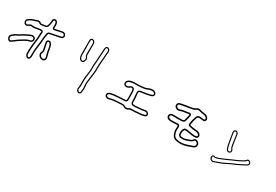

<svg xmlns="http://www.w3.org/2000/svg" viewBox="62 -2069 4870 3389"><g transform="rotate(30 2497.0 -374.0)"><path d="M479 25Q468 25 457 19Q423 -4 420 -45Q419 -59 419 -71.5Q419 -84 419 -96V-112Q420 -141 422 -167Q424 -193 426 -218L428 -237Q430 -255 432 -273Q434 -291 436 -309Q441 -341 444.5 -374Q448 -407 447 -439Q447 -450 448 -461.5Q449 -473 450 -483Q451 -489 451.5 -494.5Q452 -500 453 -506Q452 -506 450.5 -508Q449 -510 447 -511H441Q434 -512 426.5 -512.5Q419 -513 412 -512Q396 -510 379 -507Q362 -504 346 -501L341 -500Q320 -496 299.5 -494Q279 -492 257 -499Q244 -503 223 -491L214 -486Q206 -482 198 -477.5Q190 -473 182 -468Q166 -461 148 -466.5Q130 -472 120 -488Q117 -493 114.5 -498Q112 -503 110 -508Q103 -525 107.5 -542Q112 -559 125 -570Q142 -586 161.5 -597.5Q181 -609 202 -617Q213 -621 224.5 -624.5Q236 -628 247 -632Q258 -636 268.5 -639.5Q279 -643 289 -647Q338 -665 369 -632Q375 -627 382 -628Q405 -630 426 -633Q447 -636 467 -639Q480 -641 486 -649Q492 -657 494 -664Q501 -683 506 -702.5Q511 -722 512 -743Q512 -751 512.5 -760Q513 -769 514 -778Q520 -809 548 -816Q563 -821 578 -815.5Q593 -810 602 -796Q610 -785 614.5 -772.5Q619 -760 620 -747Q621 -737 621 -727Q621 -717 621 -706V-694Q621 -690 620.5 -686.5Q620 -683 620 -679V-667Q620 -667 622 -666Q624 -665 625 -666H630Q635 -666 643 -668Q654 -670 665.5 -672.5Q677 -675 687 -678Q701 -681 713.5 -684Q726 -687 739 -689Q762 -695 786 -698Q808 -700 827 -685.5Q846 -671 852 -647Q857 -631 848 -612.5Q839 -594 824 -588Q809 -582 797 -579Q757 -571 716.5 -562.5Q676 -554 635 -546L629 -545Q625 -544 620.5 -543Q616 -542 611 -541Q605 -541 597 -539Q575 -534 572 -514L568 -495Q564 -475 560.5 -454Q557 -433 556 -412Q555 -370 550 -328.5Q545 -287 539 -247L538 -240Q532 -204 529.5 -165.5Q527 -127 527 -85V-76Q527 -63 527 -50.5Q527 -38 525 -24Q524 -15 520 -6.5Q516 2 511 10Q503 21 488 24Q485 25 479 25ZM445 -112V-95Q443 -72 445 -47Q448 -16 471 -2Q473 -1 476.5 -0.5Q480 0 483 0Q486 0 489 -3Q493 -9 496 -15.5Q499 -22 500 -27Q502 -39 502 -51Q502 -63 502 -76V-85Q502 -128 504.5 -167.5Q507 -207 513 -244V-250Q519 -290 524.5 -331Q530 -372 531 -413Q532 -435 535.5 -457Q539 -479 543 -500L546 -519Q554 -556 592 -564L607 -567Q611 -568 615.5 -568.5Q620 -569 624 -570L630 -571L792 -604Q797 -606 802.5 -607.5Q808 -609 814 -612Q821 -614 825 -624Q829 -634 827 -641Q824 -655 813 -664.5Q802 -674 788 -672Q778 -671 767.5 -669Q757 -667 746 -665Q732 -662 719 -659Q706 -656 693 -653Q682 -650 670.5 -647.5Q659 -645 648 -643Q644 -642 640.5 -641.5Q637 -641 632 -641L627 -640Q613 -638 604 -649Q594 -657 594 -667Q594 -671 594.5 -674Q595 -677 595 -680V-706Q595 -716 595 -725.5Q595 -735 594 -745Q592 -765 581 -782Q571 -796 555 -792Q551 -791 546.5 -787.5Q542 -784 540 -774Q537 -758 537 -743Q536 -719 530.5 -697Q525 -675 519 -656Q507 -620 471 -614Q450 -611 429.5 -608Q409 -605 386 -602Q364 -600 350 -614Q332 -635 298 -623Q288 -619 277 -615.5Q266 -612 255 -608Q244 -604 233 -600.5Q222 -597 211 -593Q174 -580 142 -551Q126 -538 133 -518Q135 -514 137 -510Q139 -506 141 -502Q146 -494 155 -491Q164 -488 171 -491Q179 -495 186.5 -499.5Q194 -504 201 -508L210 -513Q220 -518 234 -523Q248 -528 264 -523Q281 -519 298.5 -520.5Q316 -522 335 -525L341 -526Q358 -529 375 -532.5Q392 -536 409 -537Q417 -539 426 -538.5Q435 -538 443 -537L450 -536Q457 -536 462 -532Q467 -528 469 -525Q472 -522 475.5 -516.5Q479 -511 478 -504Q478 -498 477.5 -492Q477 -486 476 -480Q473 -459 473 -439Q473 -405 469.5 -371.5Q466 -338 462 -305Q460 -288 457.5 -270.5Q455 -253 453 -235L452 -216Q450 -191 447.5 -166Q445 -141 445 -112ZM714 -79H712Q678 -81 653.5 -102Q629 -123 623 -157Q622 -165 623 -174.5Q624 -184 629 -192Q647 -218 637 -257Q632 -277 627.5 -298.5Q623 -320 619 -340L614 -366Q613 -373 612 -379.5Q611 -386 610 -393Q608 -409 620 -422Q630 -435 650 -437Q683 -440 701 -414Q709 -403 714 -392Q719 -381 723 -370Q733 -333 737 -304Q743 -254 762 -191Q766 -180 768.5 -168Q771 -156 772 -144Q775 -119 757 -99Q740 -79 714 -79ZM655 -412H651Q643 -410 639 -405Q635 -401 635 -395Q636 -389 637 -383Q638 -377 639 -371L644 -346Q652 -302 662 -263Q666 -245 666 -222.5Q666 -200 650 -177Q646 -173 648 -162Q653 -136 670 -121Q687 -106 712 -105Q729 -105 738 -116Q749 -127 747 -141Q746 -152 743.5 -162.5Q741 -173 737 -184Q727 -217 720.5 -245.5Q714 -274 711 -301Q710 -315 706.5 -330.5Q703 -346 698 -362Q696 -371 691 -380.5Q686 -390 680 -400Q673 -412 655 -412ZM52 -74Q29 -74 12 -97Q7 -104 4 -109Q-21 -154 14 -190Q34 -210 57 -227.5Q80 -245 110 -255Q123 -260 135 -267.5Q147 -275 159 -283L164 -286Q197 -309 232.5 -326.5Q268 -344 303 -360L311 -363Q319 -367 327.5 -369.5Q336 -372 342 -373Q344 -373 345.5 -373.5Q347 -374 348 -374L352 -375Q384 -375 402 -357Q419 -342 419 -317Q419 -294 406.5 -276Q394 -258 374 -254Q325 -245 283 -221Q241 -197 198 -169L181 -157Q165 -147 149 -135Q133 -123 118 -112Q109 -105 99.5 -98Q90 -91 81 -84Q67 -74 52 -74ZM354 -349Q353 -349 351.5 -348.5Q350 -348 348 -348Q342 -347 335 -345Q328 -343 321 -340L313 -336Q279 -320 244.5 -303.5Q210 -287 178 -265L173 -262Q160 -253 146.5 -244.5Q133 -236 118 -231Q92 -222 71 -205.5Q50 -189 32 -172Q10 -149 26 -122Q28 -118 31 -114Q43 -98 52.5 -100.5Q62 -103 66 -105Q75 -112 84 -118.5Q93 -125 103 -132Q118 -144 134.5 -156Q151 -168 167 -179L184 -190Q226 -218 271.5 -243.5Q317 -269 369 -279Q380 -281 387 -292Q394 -303 393 -317Q393 -330 384 -339Q374 -349 354 -349Z M1564 106Q1553 106 1542 100Q1511 83 1508 47Q1507 42 1507.5 36.5Q1508 31 1509 27Q1514 8 1514.5 -11Q1515 -30 1515 -50L1516 -70V-101Q1514 -156 1520 -207Q1526 -258 1533 -301Q1536 -317 1537 -332Q1538 -347 1538 -360Q1539 -371 1539 -382Q1539 -393 1539 -404V-447Q1539 -458 1539.5 -470Q1540 -482 1542 -494Q1546 -515 1547 -536.5Q1548 -558 1549 -579Q1549 -587 1549.5 -594.5Q1550 -602 1550 -609Q1553 -654 1556 -699.5Q1559 -745 1562 -790L1563 -802Q1563 -812 1568 -825Q1573 -845 1590 -851Q1610 -859 1628 -848Q1652 -835 1658 -807Q1660 -801 1660 -795Q1660 -789 1661 -782Q1661 -779 1661.5 -776Q1662 -773 1662 -770V-767Q1657 -744 1655.5 -720Q1654 -696 1652 -670Q1651 -653 1650 -635Q1649 -617 1647 -600Q1643 -557 1640.5 -514.5Q1638 -472 1639 -430Q1640 -389 1635 -348Q1630 -307 1625 -268L1624 -263Q1615 -205 1609 -143Q1606 -117 1606.5 -94.5Q1607 -72 1611 -52Q1615 -31 1614.5 -11.5Q1614 8 1610 28Q1609 33 1608.5 39Q1608 45 1607 52Q1606 56 1606 61Q1606 66 1605 71Q1602 93 1583 102Q1579 103 1574 104.5Q1569 106 1564 106ZM1332 -401Q1320 -401 1309 -407Q1286 -420 1275 -445Q1262 -478 1262 -519V-641L1261 -651V-686Q1261 -709 1260.5 -732.5Q1260 -756 1261 -778Q1261 -789 1262.5 -799Q1264 -809 1265 -819Q1269 -832 1282 -840Q1298 -850 1314 -845Q1335 -839 1348 -823.5Q1361 -808 1362 -788Q1363 -782 1363 -776Q1363 -770 1363 -764L1362 -695V-556Q1363 -534 1374 -522Q1401 -493 1384 -450Q1382 -443 1378.5 -436Q1375 -429 1372 -423Q1359 -401 1332 -401ZM1606 -833Q1603 -833 1599 -831Q1591 -828 1588 -820Q1587 -815 1586 -810Q1585 -805 1584 -800L1583 -789Q1580 -743 1577 -698Q1574 -653 1572 -607Q1571 -600 1571 -593Q1571 -586 1570 -578Q1569 -556 1568 -534.5Q1567 -513 1563 -491Q1560 -469 1560 -447V-359Q1559 -346 1558 -330Q1557 -314 1554 -298Q1547 -255 1541.5 -205Q1536 -155 1537 -102V-50Q1537 -30 1536 -9Q1535 12 1530 32Q1529 36 1529 45Q1532 69 1553 81Q1563 87 1573 82Q1582 79 1584 68Q1585 63 1585 58.5Q1585 54 1586 50Q1586 36 1589 23Q1596 -11 1589 -49Q1586 -70 1585.5 -93.5Q1585 -117 1588 -145Q1591 -176 1595 -206.5Q1599 -237 1603 -266V-271Q1609 -309 1613.5 -349.5Q1618 -390 1617 -430Q1615 -515 1626 -602Q1628 -619 1629 -636.5Q1630 -654 1631 -670Q1632 -695 1634 -720Q1636 -745 1640 -770V-781Q1639 -787 1639 -792.5Q1639 -798 1637 -802Q1634 -821 1617 -830Q1613 -833 1606 -833ZM1282 -662H1284V-612Q1284 -589 1284 -565.5Q1284 -542 1283 -519Q1283 -483 1295 -453Q1302 -437 1319 -426Q1329 -421 1339 -423.5Q1349 -426 1353 -434Q1360 -446 1364 -457Q1377 -488 1358 -508Q1341 -527 1341 -556Q1340 -568 1340 -580.5Q1340 -593 1340 -605Q1340 -628 1340.5 -651Q1341 -674 1341 -696L1342 -764Q1342 -770 1342 -775.5Q1342 -781 1341 -787Q1339 -816 1308 -824Q1302 -827 1293 -822Q1287 -818 1286 -814Q1285 -806 1283.5 -796.5Q1282 -787 1282 -778Z M2061 -63Q2045 -63 2026 -71Q1998 -82 1995 -113Q1990 -142 2015 -160Q2025 -170 2041 -175Q2055 -179 2070 -183Q2085 -187 2100 -188L2136 -192Q2177 -196 2218.5 -199.5Q2260 -203 2302 -203Q2314 -202 2327 -204Q2340 -206 2351 -208Q2356 -209 2358 -216Q2363 -229 2363 -238Q2362 -273 2362 -313Q2362 -353 2360 -393Q2359 -401 2357 -410.5Q2355 -420 2353 -427Q2349 -438 2342 -442Q2331 -447 2316 -441Q2310 -440 2304 -435.5Q2298 -431 2293 -426Q2274 -409 2253 -408Q2232 -407 2215 -411Q2199 -415 2187.5 -429Q2176 -443 2177 -462Q2179 -507 2220 -529Q2262 -551 2313 -552Q2333 -553 2356.5 -553.5Q2380 -554 2404 -554Q2427 -554 2452 -556Q2477 -558 2505 -562Q2529 -565 2549 -570Q2569 -575 2587 -585Q2623 -604 2675 -603Q2711 -603 2736 -575Q2751 -558 2748 -534Q2743 -510 2724 -500Q2716 -496 2707.5 -492.5Q2699 -489 2691 -487Q2656 -478 2615 -469.5Q2574 -461 2530 -457Q2518 -456 2506.5 -454.5Q2495 -453 2484 -448Q2476 -444 2474 -439.5Q2472 -435 2472 -433Q2471 -423 2470.5 -414.5Q2470 -406 2471 -398Q2476 -364 2478 -329.5Q2480 -295 2481 -262V-242Q2482 -217 2489 -211Q2496 -205 2521 -204H2562Q2575 -206 2588.5 -207Q2602 -208 2615 -209Q2645 -211 2675.5 -214.5Q2706 -218 2736 -225Q2782 -234 2809 -189Q2817 -174 2813 -158Q2808 -139 2795 -132Q2789 -129 2784 -126.5Q2779 -124 2774 -122L2762 -119Q2750 -116 2738.5 -113.5Q2727 -111 2715 -110Q2682 -109 2649 -104Q2619 -101 2588.5 -98.5Q2558 -96 2526 -97Q2488 -98 2468 -81Q2445 -63 2408 -70L2404 -71Q2397 -72 2390.5 -74Q2384 -76 2378 -80Q2363 -92 2346 -94Q2329 -96 2307 -94L2275 -92Q2247 -91 2217.5 -88.5Q2188 -86 2159 -83Q2145 -82 2130 -78.5Q2115 -75 2101 -71L2085 -66Q2073 -63 2061 -63ZM2292 -178Q2254 -178 2215.5 -174.5Q2177 -171 2139 -167L2103 -163Q2089 -162 2075.5 -158.5Q2062 -155 2048 -151Q2043 -150 2038.5 -146.5Q2034 -143 2030 -140Q2016 -131 2019 -116Q2021 -100 2036 -94Q2056 -85 2079 -91L2095 -95Q2110 -99 2125 -102.5Q2140 -106 2156 -108Q2185 -111 2215 -113.5Q2245 -116 2273 -117L2305 -119Q2325 -121 2348.5 -119Q2372 -117 2394 -100Q2399 -97 2408 -95H2413Q2437 -89 2452 -101Q2471 -117 2491.5 -120Q2512 -123 2527 -122Q2557 -121 2587 -123.5Q2617 -126 2646 -129Q2681 -134 2713 -135Q2724 -136 2734.5 -138.5Q2745 -141 2755 -144L2768 -147Q2771 -148 2774 -149.5Q2777 -151 2780 -152L2782 -154Q2787 -156 2789 -164Q2791 -171 2788 -177Q2782 -187 2770.5 -195.5Q2759 -204 2742 -200Q2710 -193 2678 -189.5Q2646 -186 2617 -184Q2604 -183 2590.5 -182Q2577 -181 2565 -179H2520Q2485 -181 2471.5 -194Q2458 -207 2456 -241V-261Q2455 -294 2453 -327.5Q2451 -361 2446 -394Q2445 -405 2445.5 -415.5Q2446 -426 2447 -436Q2450 -459 2473 -470Q2487 -477 2501 -479Q2515 -481 2528 -482Q2570 -486 2610.5 -494Q2651 -502 2685 -511Q2697 -514 2712 -522Q2721 -527 2723 -538Q2725 -550 2717 -559Q2700 -578 2675 -578Q2629 -579 2599 -563Q2577 -551 2554 -545.5Q2531 -540 2509 -537Q2481 -533 2454.5 -531Q2428 -529 2404 -529Q2380 -529 2357 -528.5Q2334 -528 2314 -527Q2290 -526 2270 -521Q2250 -516 2231 -507Q2204 -493 2202 -461Q2201 -452 2207 -444.5Q2213 -437 2221 -435Q2257 -428 2277 -445Q2283 -451 2291 -456.5Q2299 -462 2308 -465Q2334 -474 2353 -464Q2369 -457 2377 -435Q2379 -426 2381.5 -415.5Q2384 -405 2385 -394Q2387 -353 2387 -313Q2387 -273 2388 -238Q2388 -231 2386 -223.5Q2384 -216 2382 -209Q2375 -186 2355 -183Q2343 -182 2329 -179.5Q2315 -177 2301 -178Z M3557 -17Q3535 -17 3512.5 -20Q3490 -23 3467 -28Q3420 -40 3394 -85Q3378 -116 3370.5 -149.5Q3363 -183 3366 -221Q3367 -234 3367.5 -246Q3368 -258 3368 -268Q3367 -270 3363 -273.5Q3359 -277 3357 -277Q3350 -278 3343.5 -277.5Q3337 -277 3330 -277Q3322 -277 3314 -276.5Q3306 -276 3298 -276Q3262 -273 3224 -273Q3201 -273 3172 -283Q3143 -292 3131 -326Q3123 -350 3137 -372Q3149 -393 3172 -398Q3180 -400 3187.5 -401Q3195 -402 3202 -402H3300V-400L3318 -401Q3336 -401 3354.5 -401.5Q3373 -402 3391 -403Q3417 -405 3424 -430Q3430 -456 3436.5 -481.5Q3443 -507 3449 -532Q3450 -540 3447 -545Q3446 -547 3443.5 -547Q3441 -547 3439 -547Q3427 -545 3415 -543.5Q3403 -542 3391 -540Q3357 -536 3325.5 -530.5Q3294 -525 3263 -512Q3218 -495 3177 -531Q3164 -542 3159 -559Q3154 -576 3158 -592Q3166 -624 3198 -634Q3219 -640 3240.5 -644Q3262 -648 3283 -652L3296 -654Q3313 -657 3330.5 -660Q3348 -663 3365 -665Q3382 -668 3399.5 -670.5Q3417 -673 3434 -676Q3474 -683 3498 -703Q3532 -730 3577 -715Q3617 -702 3671 -696Q3710 -692 3736 -667Q3746 -657 3754 -641Q3767 -616 3752 -593Q3737 -569 3712 -571Q3706 -571 3700.5 -572Q3695 -573 3690 -574Q3686 -574 3683 -574.5Q3680 -575 3676 -575L3666 -576Q3647 -579 3629 -579Q3598 -579 3587 -550Q3560 -477 3552 -397Q3552 -393 3557 -390Q3583 -384 3612.5 -378.5Q3642 -373 3672 -371Q3684 -370 3697 -369Q3710 -368 3723 -365Q3761 -357 3781 -322Q3795 -299 3784 -275Q3775 -253 3749 -247Q3726 -243 3703 -244.5Q3680 -246 3660 -248Q3646 -250 3631 -253Q3616 -256 3601 -258Q3590 -260 3578.5 -262Q3567 -264 3556 -265Q3538 -268 3524 -268Q3509 -268 3503 -253Q3493 -233 3489.5 -211Q3486 -189 3489 -166Q3494 -139 3520 -136Q3547 -133 3569.5 -134Q3592 -135 3611 -142Q3627 -147 3642 -153Q3657 -159 3673 -165Q3681 -168 3688 -171Q3695 -174 3702 -176Q3710 -179 3715 -184.5Q3720 -190 3725 -197Q3727 -199 3729 -201.5Q3731 -204 3733 -205Q3744 -219 3760.5 -222Q3777 -225 3793 -218Q3798 -215 3800 -215Q3846 -190 3846 -149Q3847 -124 3834 -105Q3821 -86 3795 -77L3776 -70Q3738 -56 3699 -42.5Q3660 -29 3619 -22Q3603 -20 3588 -18.5Q3573 -17 3557 -17ZM3351 -305H3358Q3370 -304 3382.5 -293.5Q3395 -283 3395 -269Q3395 -257 3394.5 -245Q3394 -233 3393 -219Q3388 -151 3418 -98Q3436 -65 3474 -54Q3545 -37 3615 -49Q3653 -56 3691 -69Q3729 -82 3766 -95L3786 -103Q3798 -107 3809 -117.5Q3820 -128 3819 -148Q3819 -174 3787 -191Q3785 -191 3784 -192Q3765 -201 3753 -187Q3752 -186 3750 -183.5Q3748 -181 3746 -179Q3740 -172 3732 -164Q3724 -156 3712 -151Q3705 -148 3697.5 -145.5Q3690 -143 3683 -140Q3667 -134 3651.5 -127.5Q3636 -121 3619 -116Q3576 -102 3516 -109Q3496 -111 3481 -126Q3466 -141 3463 -162Q3454 -216 3478 -265Q3491 -293 3523 -295Q3539 -296 3561 -292Q3572 -291 3583.5 -289Q3595 -287 3605 -285Q3620 -282 3635 -279.5Q3650 -277 3664 -275Q3682 -273 3703 -271.5Q3724 -270 3743 -274Q3754 -277 3759 -286Q3764 -297 3758 -309Q3743 -333 3718 -339Q3706 -341 3694 -342Q3682 -343 3671 -344Q3639 -346 3608.5 -351.5Q3578 -357 3551 -364Q3540 -366 3532 -377Q3524 -388 3525 -399Q3529 -441 3538.5 -481.5Q3548 -522 3562 -560Q3579 -606 3628 -606Q3650 -606 3669 -603L3679 -602Q3683 -602 3686.5 -601.5Q3690 -601 3694 -600Q3699 -600 3703.5 -599.5Q3708 -599 3713 -598Q3722 -598 3729 -608Q3736 -619 3730 -628Q3727 -634 3723.5 -639Q3720 -644 3716 -648Q3698 -666 3668 -669Q3640 -672 3616 -677Q3592 -682 3569 -689Q3538 -699 3515 -682Q3486 -657 3439 -650Q3421 -647 3403.5 -644Q3386 -641 3369 -638Q3352 -636 3334.5 -633Q3317 -630 3300 -627L3287 -625Q3267 -621 3246.5 -617Q3226 -613 3206 -608Q3188 -603 3185 -585Q3180 -565 3196 -551Q3205 -543 3220 -537Q3235 -531 3253 -538Q3286 -551 3320 -557Q3354 -563 3388 -567Q3399 -569 3411 -570.5Q3423 -572 3434 -574Q3454 -577 3467 -563Q3481 -549 3475 -526Q3469 -501 3463 -475Q3457 -449 3450 -423Q3445 -402 3430 -389.5Q3415 -377 3392 -376Q3374 -375 3355.5 -374.5Q3337 -374 3318 -374L3274 -372L3273 -375H3203Q3197 -374 3191 -374Q3185 -374 3177 -372Q3167 -369 3160 -359Q3154 -346 3157 -335Q3165 -313 3181 -309Q3194 -305 3204.5 -303Q3215 -301 3224 -300Q3242 -301 3260.5 -301.5Q3279 -302 3297 -303Q3305 -303 3313 -303.5Q3321 -304 3329 -304Q3334 -304 3339.5 -304.5Q3345 -305 3351 -305Z M4377 -311Q4364 -311 4350 -319Q4333 -329 4325 -348L4321 -360Q4317 -373 4312 -386Q4307 -399 4304 -413Q4300 -436 4295.5 -459.5Q4291 -483 4287 -506L4282 -535Q4279 -555 4275.5 -576Q4272 -597 4269 -617L4267 -627Q4266 -633 4265 -639.5Q4264 -646 4263 -651L4262 -658Q4262 -703 4291 -711Q4321 -720 4343 -695Q4353 -684 4357 -669Q4360 -659 4360 -648L4361 -641Q4365 -606 4370.5 -570Q4376 -534 4381 -499L4387 -463Q4390 -439 4396 -420.5Q4402 -402 4415 -386Q4419 -381 4420.5 -374Q4422 -367 4422 -361Q4424 -330 4399 -318Q4389 -311 4377 -311ZM4282 -659 4283 -654Q4284 -649 4285 -643Q4286 -637 4287 -630L4288 -620Q4292 -600 4295 -579.5Q4298 -559 4302 -538L4307 -509Q4311 -487 4315 -463.5Q4319 -440 4324 -417Q4327 -404 4331.5 -391.5Q4336 -379 4340 -367L4344 -354Q4349 -343 4360 -337Q4375 -327 4389 -335Q4404 -343 4402 -360Q4402 -371 4399 -374Q4383 -394 4376.5 -416.5Q4370 -439 4367 -460L4361 -496Q4356 -531 4350.5 -567Q4345 -603 4341 -639Q4341 -644 4340 -646Q4340 -651 4339.5 -655Q4339 -659 4338 -663Q4333 -675 4328 -682Q4315 -696 4297 -692Q4282 -687 4282 -659ZM4212 -26Q4190 -26 4173 -40Q4148 -61 4150 -97Q4150 -115 4164 -127Q4175 -136 4188 -135Q4193 -135 4196 -133Q4207 -126 4219 -127.5Q4231 -129 4244 -133L4249 -134Q4269 -139 4287 -146Q4305 -153 4324 -161L4328 -162Q4366 -178 4408 -196.5Q4450 -215 4497 -237Q4508 -243 4518 -246Q4558 -261 4598 -280.5Q4638 -300 4680 -324Q4691 -331 4702.5 -338.5Q4714 -346 4723 -359Q4738 -379 4762 -374Q4778 -371 4790.5 -359.5Q4803 -348 4807 -334Q4810 -324 4808.5 -311.5Q4807 -299 4798 -291Q4794 -287 4788 -282Q4782 -277 4775 -273Q4708 -236 4653 -209Q4598 -182 4545 -162Q4525 -154 4504.5 -144Q4484 -134 4461 -121Q4394 -85 4306 -55Q4297 -51 4288 -48Q4279 -45 4269 -42Q4262 -39 4254 -36Q4246 -33 4238 -31Q4235 -30 4231.5 -29Q4228 -28 4226 -27L4223 -26ZM4185 -115Q4180 -115 4177 -112Q4170 -105 4170 -97Q4170 -84 4174 -73Q4178 -62 4186 -55Q4200 -43 4220 -46H4221Q4223 -47 4226 -48Q4229 -49 4232 -50Q4240 -52 4247.5 -55Q4255 -58 4263 -60Q4272 -64 4281 -67Q4290 -70 4300 -74Q4345 -89 4382 -105Q4419 -121 4451 -139Q4471 -149 4493 -160Q4515 -171 4538 -180Q4590 -200 4644 -226.5Q4698 -253 4765 -290Q4770 -293 4775.5 -297.5Q4781 -302 4785 -306Q4792 -313 4788 -329Q4786 -338 4777.5 -345.5Q4769 -353 4759 -354Q4747 -357 4739 -347Q4729 -332 4715.5 -323Q4702 -314 4690 -307Q4604 -257 4525 -228Q4521 -226 4515.5 -223.5Q4510 -221 4505 -219Q4459 -197 4416.5 -178.5Q4374 -160 4336 -144L4332 -142Q4313 -135 4293.5 -127Q4274 -119 4254 -114L4249 -113Q4235 -109 4219.5 -107.5Q4204 -106 4187 -115Z"/></g></svg>

Font: Shizuru
Style: Regular
Weight: 400
Version: Version 1.000